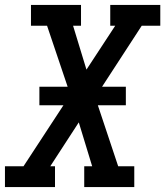

<svg xmlns="http://www.w3.org/2000/svg" viewBox="-29 -755 667 775"><path d="M-9 0V-84H66L227 -330H130V-405H244L161 -651H96V-735H298V-651H266L320 -474L436 -651H416V-735H618V-651H543L383 -405H479V-330H366L448 -84H513V0H311V-84H343L289 -261L174 -84H193V0Z"/></svg>

Font: Iosevka Slab Medium Extended
Style: Italic
Weight: 500
Width: 7
Italic angle: -9°
Monospace: yes
Designer: Belleve Invis
Foundry: Belleve Invis
Version: Version 11.1.0; ttfautohint (v1.8.3)